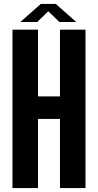

<svg xmlns="http://www.w3.org/2000/svg" viewBox="-20 -950 495 970"><path d="M43 0V-800H172V-463H283V-800H412V0H283V-349H172V0ZM83 -839 186 -930H262L365 -839H280L224 -893L168 -839Z"/></svg>

Font: Big Shoulders Display ExtraBold
Style: Regular
Weight: 800
Designer: Patric King
Foundry: XO Type Co
Version: Version 1.000; ttfautohint (v1.8.2)